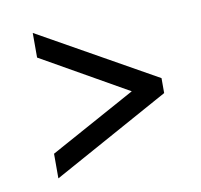

<svg xmlns="http://www.w3.org/2000/svg" viewBox="-51 -452 490 468"><g transform="rotate(-10 193.5 -218.0)"><path d="M271 -216 58 -337V-398L348 -235V-198L58 -38V-99Z"/></g></svg>

Font: Genos Medium
Style: Regular
Weight: 500
Designer: Robert E. Leuschke
Foundry: Robert E. Leuschke
Version: Version 1.010; ttfautohint (v1.8.3)